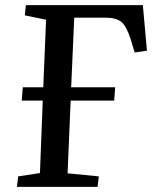

<svg xmlns="http://www.w3.org/2000/svg" viewBox="-20 -730 608 750"><path d="M426 -337H256L244 -53L366 -41L361 0H46L51 -41L136 -54L147 -337H65L69 -389H149L160 -653L77 -670L81 -710H538L554 -532L506 -525L490 -578Q474 -628 454 -644.5Q434 -661 391 -661H270L258 -389H430Z"/></svg>

Font: Literata 36pt Medium
Style: Italic
Weight: 500
Italic angle: -2°
Designer: Latin by Veronika Burian and Jose Scaglione. Greek by Irene Vlachou. Cyrillic by Vera Evstafieva
Foundry: TypeTogether
Version: Version 3.002